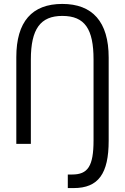

<svg xmlns="http://www.w3.org/2000/svg" viewBox="-20 -732 636 977"><path d="M533 -16V-439C533 -622 450 -712 297 -712C143 -712 63 -622 63 -441V0H137V-429C137 -585 186 -651 297 -651C412 -651 456 -584 456 -429V-18C456 114 427 156 347 156H325V225H355C481 225 533 151 533 -16Z"/></svg>

Font: Mint Spirit
Style: Regular
Weight: 400
Designer: HARENDAL Hirwen
Foundry: Arkandis Digital Foundry.
Version: Version 1.004;FFEdit